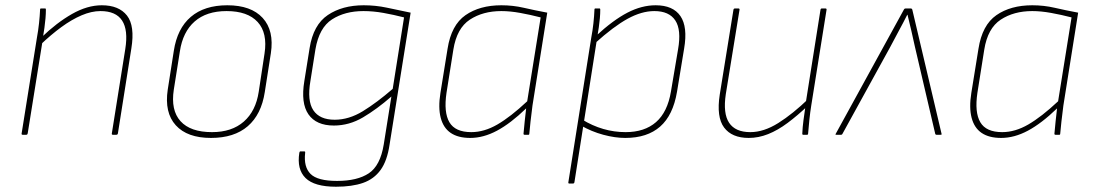

<svg xmlns="http://www.w3.org/2000/svg" viewBox="-20 -511 4155 728"><path d="M408 0Q403 0 404 -5L455 -325Q478 -469 361 -469Q327 -469 289.5 -453Q252 -437 213 -408.5Q174 -380 133 -341L137 -369Q195 -425 253 -458Q311 -491 366 -491Q431 -491 461.5 -452Q492 -413 478 -327L427 -5Q426 0 421 0ZM66 0Q61 0 62 -5L120 -368Q125 -395 128 -423Q131 -451 132 -475Q132 -479 136 -479H151Q154 -479 154 -475Q154 -459 152.5 -441.5Q151 -424 148.5 -406Q146 -388 143 -370L142 -360L85 -5Q84 -2 83 -1Q82 0 79 0Z M780 12Q690 12 646.5 -36Q603 -84 616 -171L639 -318Q652 -403 703.5 -447Q755 -491 842 -491Q932 -491 976 -443Q1020 -395 1007 -309L984 -162Q971 -77 919.5 -32.5Q868 12 780 12ZM784 -10Q859 -10 904.5 -50Q950 -90 961 -163L983 -308Q995 -386 957 -427.5Q919 -469 839 -469Q763 -469 718 -429.5Q673 -390 662 -316L639 -171Q627 -93 664.5 -51.5Q702 -10 784 -10Z M1359 -491Q1404 -491 1446.5 -482Q1489 -473 1537 -463L1457 38Q1448 99 1423 133.5Q1398 168 1356.5 182.5Q1315 197 1254 197Q1172 197 1138.5 164Q1105 131 1115 68Q1116 63 1119 63H1134Q1138 63 1137 69Q1131 122 1157.5 148.5Q1184 175 1258 175Q1335 175 1378.5 146Q1422 117 1435 37L1464 -145Q1409 -97 1356.5 -66Q1304 -35 1246 -35Q1179 -35 1149.5 -77.5Q1120 -120 1134 -204L1154 -329Q1168 -417 1223 -454Q1278 -491 1359 -491ZM1249 -57Q1303 -57 1356 -89.5Q1409 -122 1469 -174L1512 -445Q1473 -455 1434 -462Q1395 -469 1358 -469Q1288 -469 1239 -437.5Q1190 -406 1176 -324L1157 -204Q1144 -129 1168 -93Q1192 -57 1249 -57Z M1763 12Q1717 12 1689 -7Q1661 -26 1651 -64.5Q1641 -103 1650 -159L1677 -326Q1691 -416 1745 -453.5Q1799 -491 1881 -491Q1925 -491 1966 -481.5Q2007 -472 2055 -463L1999 -111Q1994 -74 1991.5 -49.5Q1989 -25 1987 -4Q1987 0 1984 0H1969Q1965 0 1965 -4Q1967 -26 1969.5 -51Q1972 -76 1975 -100Q1916 -43 1864.5 -15.5Q1813 12 1763 12ZM1767 -10Q1816 -10 1866 -39Q1916 -68 1979 -127L2030 -445Q1991 -455 1952.5 -462Q1914 -469 1881 -469Q1811 -469 1761.5 -436.5Q1712 -404 1699 -323L1673 -159Q1662 -85 1684 -47.5Q1706 -10 1767 -10Z M2351 12Q2312 12 2267.5 0Q2223 -12 2183 -35L2187 -58Q2226 -34 2267.5 -22Q2309 -10 2352 -10Q2424 -10 2467.5 -48Q2511 -86 2524 -164L2551 -324Q2564 -398 2540.5 -433.5Q2517 -469 2461 -469Q2413 -469 2360 -440Q2307 -411 2236 -347L2240 -375Q2305 -435 2359 -463Q2413 -491 2466 -491Q2532 -491 2560 -450Q2588 -409 2574 -327L2547 -163Q2532 -74 2483 -31Q2434 12 2351 12ZM2139 185Q2134 185 2135 180L2222 -369Q2227 -395 2230 -422.5Q2233 -450 2234 -475Q2234 -479 2238 -479H2253Q2256 -479 2256 -475Q2256 -459 2254.5 -442Q2253 -425 2250.5 -407.5Q2248 -390 2245 -373L2243 -360L2158 180Q2157 185 2152 185Z M2819 12Q2755 12 2725.5 -27.5Q2696 -67 2709 -152L2761 -474Q2762 -479 2767 -479H2779Q2785 -479 2784 -474L2732 -154Q2721 -81 2744.5 -45.5Q2768 -10 2825 -10Q2876 -10 2931 -44.5Q2986 -79 3047 -138L3043 -110Q3004 -73 2966.5 -45Q2929 -17 2892.5 -2.5Q2856 12 2819 12ZM3025 0Q3022 0 3022 -4Q3023 -29 3026.5 -55Q3030 -81 3034 -108L3035 -120L3091 -474Q3092 -479 3096 -479H3109Q3115 -479 3114 -474L3056 -111Q3052 -86 3049 -58Q3046 -30 3044 -4Q3044 0 3040 0Z M3151 0Q3146 0 3149 -4L3408 -476Q3410 -479 3414 -479H3434Q3437 -479 3439 -475L3550 -4Q3552 0 3546 0H3531Q3527 0 3526 -4L3449 -334Q3442 -365 3435.5 -394.5Q3429 -424 3421 -455H3420Q3405 -425 3388 -394Q3371 -363 3355 -332L3174 -3Q3173 0 3169 0Z M3776 12Q3730 12 3702 -7Q3674 -26 3664 -64.5Q3654 -103 3663 -159L3690 -326Q3704 -416 3758 -453.5Q3812 -491 3894 -491Q3938 -491 3979 -481.5Q4020 -472 4068 -463L4012 -111Q4007 -74 4004.5 -49.5Q4002 -25 4000 -4Q4000 0 3997 0H3982Q3978 0 3978 -4Q3980 -26 3982.5 -51Q3985 -76 3988 -100Q3929 -43 3877.5 -15.5Q3826 12 3776 12ZM3780 -10Q3829 -10 3879 -39Q3929 -68 3992 -127L4043 -445Q4004 -455 3965.5 -462Q3927 -469 3894 -469Q3824 -469 3774.5 -436.5Q3725 -404 3712 -323L3686 -159Q3675 -85 3697 -47.5Q3719 -10 3780 -10Z"/></svg>

Font: Sofia Sans Thin
Style: Italic
Weight: 250
Italic angle: -9°
Version: Version 4.100-B